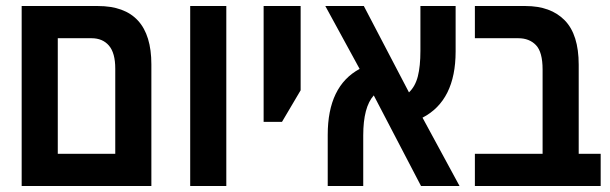

<svg xmlns="http://www.w3.org/2000/svg" viewBox="-20 -618 2026 638"><path d="M52 0V-598H305Q483 -598 483 -404V0ZM172 -107H363V-390Q363 -442 342 -466.5Q321 -491 284 -491H172Z M612 0V-598H732V0Z M856 -213V-598H979V-318L917 -213Z M1069 0V-170Q1069 -332 1175 -389L1061 -598H1189L1339 -311Q1360 -331 1368.5 -364.5Q1377 -398 1377 -449V-598H1494V-447Q1494 -284 1384 -227L1507 0H1379L1222 -301Q1187 -262 1187 -168V0Z M1558 0V-107H1783V-387Q1783 -445 1761 -468Q1739 -491 1702 -491H1558V-598H1726Q1810 -598 1856.5 -550.5Q1903 -503 1903 -403V-107H1976V0Z"/></svg>

Font: Noto Sans Hebrew Condensed SemiBold
Style: Regular
Weight: 600
Width: 3
Designer: Monotype Design Team
Foundry: Monotype Imaging Inc.
Version: Version 2.004; ttfautohint (v1.8.4.7-5d5b)